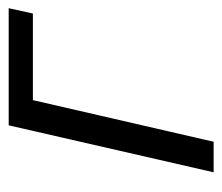

<svg xmlns="http://www.w3.org/2000/svg" viewBox="-56 -472 528 457"><g transform="rotate(-90 208.5 -244.0)"><path d="M26.4 0 138.2 -487.8H417L404.3 -430.2H198.2L99.1 0Z"/></g></svg>

Font: Acari Sans
Style: Italic
Weight: 400
Italic angle: -13°
Designer: Alfredo Marco Pradil and Stefan Peev
Foundry: Hanken Design Co.
Version: Version 1.045;January 11, 2019;FontCreator 11.5.0.2425 64-bi